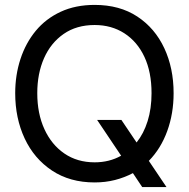

<svg xmlns="http://www.w3.org/2000/svg" viewBox="-20 -732 770 783"><path d="M366 12Q265 12 192 -36.5Q119 -85 80.5 -167.5Q42 -250 42 -352Q42 -426 63.5 -491.5Q85 -557 126 -606.5Q167 -656 227.5 -684Q288 -712 366 -712Q468 -712 540 -664.5Q612 -617 650 -535.5Q688 -454 688 -352Q688 -269 662 -197.5Q636 -126 587 -76L659 31H560L522 -26Q488 -8 449 2Q410 12 366 12ZM366 -70Q426 -70 474 -97L376 -243H475L537 -151Q566 -187 582 -238Q598 -289 598 -352Q598 -438 569 -500Q540 -562 487.5 -596Q435 -630 366 -630Q292 -630 239.5 -593.5Q187 -557 159.5 -494.5Q132 -432 132 -352Q132 -269 161 -205.5Q190 -142 242.5 -106Q295 -70 366 -70Z"/></svg>

Font: Liter
Style: Regular
Weight: 400
Designer: Anton Skugarov
Foundry: skugi
Version: Version 1.004; ttfautohint (v1.8.4.7-5d5b)